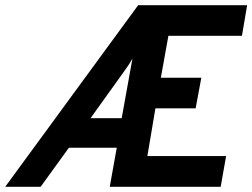

<svg xmlns="http://www.w3.org/2000/svg" viewBox="-52 -720 972 740"><path d="M-32 0 480.5 -700H900.5L880.5 -582H597L568 -420.5H724L702 -302.5H547L516 -118.5H819.5L798.5 0H371L398 -150.5H213.5L104.5 0ZM297 -264.5H417L458.5 -494.5Q452 -482.5 443.5 -469.5Q435 -456.5 425 -443Z"/></svg>

Font: Overpass
Style: Bold Italic
Weight: 700
Italic angle: -10°
Designer: Delve Withrington, Dave Bailey, Thomas Jockin
Foundry: Delve Fonts LLC
Version: Version 4.000; ttfautohint (v1.8.3)